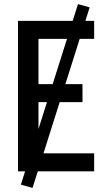

<svg xmlns="http://www.w3.org/2000/svg" viewBox="-20 -837 540 938"><path d="M68 0V-735H440V-647H168V-426H383V-338H168V-88H440V0ZM139 81 82 65 361 -817 418 -801Z"/></svg>

Font: Iosevka Semibold
Style: Regular
Weight: 600
Monospace: yes
Designer: Belleve Invis
Foundry: Belleve Invis
Version: Version 33.2.3; ttfautohint (v1.8.4)